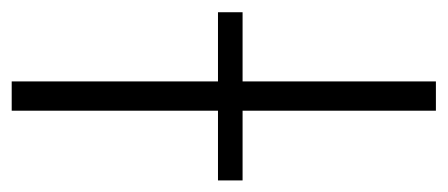

<svg xmlns="http://www.w3.org/2000/svg" viewBox="-272 -514 747 320"><g transform="rotate(90 101.0 -353.5)"><path d="M125 -384.8H241.2V-343.8H125V0H76.2V-343.8H-39.1V-384.8H76.2V-707H125Z"/></g></svg>

Font: Pretendard JP ExtraLight
Style: Regular
Weight: 200
Designer: Base glyphs from Inter by Rasmus Andersson; Hangeul glyphs from Noto Sans CJK(Source Han Sans) by Jang Soo-young and Kan
Foundry: Kil Hyung-jin
Version: Version 1.309